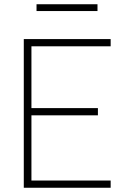

<svg xmlns="http://www.w3.org/2000/svg" viewBox="-20 -884 592 904"><path d="M92 0V-700H501V-666H128V-375H441V-341H128V-34H501V0ZM152 -832V-864H439V-832Z"/></svg>

Font: Titillium Web ExtraLight
Style: Regular
Weight: 275
Version: Version 1.002;PS 57.000;hotconv 1.0.70;makeotf.lib2.5.55311